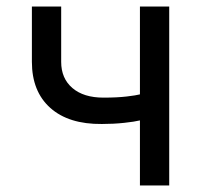

<svg xmlns="http://www.w3.org/2000/svg" viewBox="-20 -570 640 590"><path d="M410 0V-200Q394 -196 361.5 -192.5Q329 -189 293 -189Q191 -188 134.5 -238.5Q78 -289 78 -380V-550H168V-380Q168 -329 202.5 -299.5Q237 -270 298 -270Q340 -270 369.5 -273.5Q399 -277 410 -280V-550H500V0Z"/></svg>

Font: JetBrains Mono Zero
Style: Regular-Zero
Weight: 400
Designer: Philipp Nurullin, Konstantin Bulenkov
Foundry: JetBrains
Version: Version 2.211